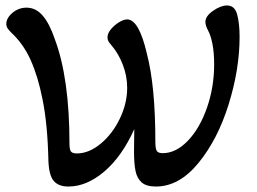

<svg xmlns="http://www.w3.org/2000/svg" viewBox="-20 -668 939 702"><path d="M157 -80Q154 -216 135 -307Q119 -388 92.5 -447.5Q66 -507 21 -549Q11 -559 7 -565.5Q3 -572 3 -580Q3 -602 25.5 -621Q48 -640 77 -640Q111 -640 136 -611Q161 -582 180 -526Q234 -383 234 -143Q234 -121 239.5 -114Q245 -107 261 -107Q305 -107 348 -142.5Q391 -178 418 -234Q445 -290 445 -347Q445 -390 429 -431.5Q413 -473 387 -503Q379 -512 376 -518Q373 -524 373 -531Q373 -546 385.5 -561Q398 -576 415 -586.5Q432 -597 445 -597Q488 -597 517 -472Q548 -353 548 -151Q548 -125 553 -116.5Q558 -108 575 -108Q623 -108 666.5 -153Q710 -198 736.5 -273.5Q763 -349 763 -433Q763 -477 756.5 -508.5Q750 -540 741 -556Q731 -575 731 -588Q731 -609 759 -628.5Q787 -648 810 -648Q838 -648 847 -615.5Q856 -583 856 -533Q856 -415 816 -286.5Q776 -158 705.5 -72Q635 14 550 14Q515 14 498 -1Q481 -16 475.5 -43Q470 -70 470 -115L471 -196Q426 -96 361.5 -41Q297 14 230 14Q194 14 176.5 -6.5Q159 -27 157 -80Z"/></svg>

Font: AkayaTelivigala
Style: Regular
Weight: 400
Designer: Vaishnavi Murthy Yerkadithaya ( vaishnavimurthy@gmail.com ), Juan Luis Blanco Aristondo ( juan@blancoletters.com )
Version: Version 1.000